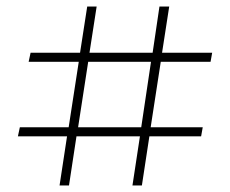

<svg xmlns="http://www.w3.org/2000/svg" viewBox="-20 -570 707 590"><path d="M627 -380H474L443 -179H603L598 -151H439L416 0H387L410 -151H215L192 0H163L186 -151H35L41 -179H191L222 -380H68L74 -408H226L248 -550H277L255 -408H449L470 -550H500L478 -408H632ZM414 -179 444 -380H251L220 -179Z"/></svg>

Font: Literata 72pt Black
Style: Regular
Weight: 900
Designer: Latin by Veronika Burian and Jose Scaglione. Greek by Irene Vlachou. Cyrillic by Vera Evstafieva.
Foundry: TypeTogether
Version: Version 3.002